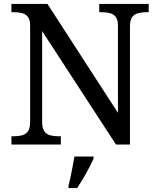

<svg xmlns="http://www.w3.org/2000/svg" viewBox="-20 -734 803 975"><path d="M38 0V-42H51Q74 -42 92.5 -47Q111 -52 122 -67.5Q133 -83 133 -114V-604Q133 -634 121.5 -648.5Q110 -663 91.5 -667.5Q73 -672 51 -672H38V-714H221L579 -161V-604Q579 -634 567.5 -648.5Q556 -663 537.5 -667.5Q519 -672 497 -672H484V-714H735V-672H722Q700 -672 681 -667Q662 -662 651 -647Q640 -632 640 -600V0H569L194 -576V-114Q194 -83 205 -67.5Q216 -52 235 -47Q254 -42 276 -42H289V0ZM328 208Q334 186 339 161Q344 136 349 110.5Q354 85 358 61H455V71Q446 92 432 119Q418 146 402 173Q386 200 372 221H328Z"/></svg>

Font: Noto Serif Armenian
Style: Regular
Weight: 400
Designer: Monotype Design Team
Foundry: Monotype Imaging Inc.
Version: Version 2.007